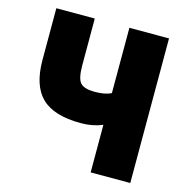

<svg xmlns="http://www.w3.org/2000/svg" viewBox="-107 -833 919 937"><g transform="rotate(15 352.5 -365.0)"><path d="M63.5 -469.7V-730.5H257.8V-495.1Q257.8 -425.8 277.8 -405.3Q297.9 -384.8 349.6 -384.8Q401.4 -384.8 432.6 -400.4V-730.5H632.8V0H432.6V-240.2Q383.8 -219.7 323.2 -219.7Q187.5 -219.7 125.5 -279.8Q63.5 -339.8 63.5 -469.7Z"/></g></svg>

Font: GenEi M Gothic v2 Black
Style: Regular
Weight: 900
Version: Version 2.0